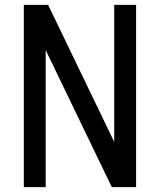

<svg xmlns="http://www.w3.org/2000/svg" viewBox="-20 -770 658 790"><path d="M78 0V-750H178L450 -186V-750H540V0H440L168 -564V0Z"/></svg>

Font: Hermit
Style: Regular
Weight: 400
Designer: Pablo Caro
Version: Version 2.000;PS 002.000;hotconv 1.0.88;makeotf.lib2.5.64775